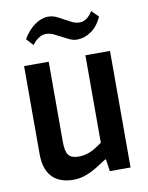

<svg xmlns="http://www.w3.org/2000/svg" viewBox="-85 -804 674 876"><g transform="rotate(-10 252.5 -366.5)"><path d="M185 10Q120 10 86 -26Q52 -62 52 -133V-540H166V-167Q166 -124 179.5 -107Q193 -90 226 -90Q252 -90 276.5 -99.5Q301 -109 336 -135V-540H450V0H354L346 -56H342Q315 -38 293.5 -25Q272 -12 253.5 -4.5Q235 3 218.5 6.5Q202 10 185 10ZM82 -659Q105 -699 136.5 -721Q168 -743 199 -743Q218 -743 235.5 -735Q253 -727 269.5 -717.5Q286 -708 302.5 -700Q319 -692 337 -692Q371 -692 397 -734L428 -703Q408 -659 376.5 -638Q345 -617 313 -617Q294 -617 277 -625Q260 -633 243.5 -642Q227 -651 210 -659Q193 -667 175 -667Q142 -667 111 -627Z"/></g></svg>

Font: Encode Sans Compressed
Style: SemiBold
Weight: 600
Designer: Pablo Impallari, Andres Torresi
Foundry: Pablo Impallari, Andres Torresi
Version: Version 1.000; ttfautohint (v1.00) -l 8 -r 50 -G 200 -x 14 -